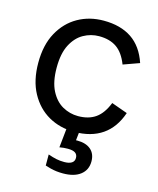

<svg xmlns="http://www.w3.org/2000/svg" viewBox="-111 -601 736 892"><g transform="rotate(15 257.0 -155.5)"><path d="M277.4 12Q208.8 12 153.7 -19.2Q98.7 -50.4 66 -110.4Q33.4 -170.4 33.4 -255.7Q33.4 -341.2 66 -400.7Q98.7 -460.3 153.7 -491.5Q208.8 -522.7 277.4 -522.7Q359 -522.7 412.5 -486.6Q466 -450.5 491 -376L413.8 -348.3Q393.4 -401 360 -424.2Q326.6 -447.4 275.3 -447.4Q235.7 -447.4 200.6 -427.7Q165.6 -408.1 143.7 -366Q121.8 -323.8 121.8 -255.7Q121.8 -187.7 143.7 -145.1Q165.6 -102.6 200.6 -82.9Q235.7 -63.3 275.3 -63.3Q326.4 -63.3 359.8 -86.9Q393.2 -110.5 413.8 -163.2L491 -135.5Q466 -62 412.4 -25Q358.8 12 277.4 12ZM276.8 212Q260.7 212 245.4 210.2Q230.1 208.3 216.7 204.8Q203.3 201.3 190.6 197.2V144Q213.9 152.2 231.3 155.7Q248.7 159.3 268.9 159.3Q292.2 159.3 304.7 151.2Q317.1 143.2 317.1 127.2Q317.1 111.3 305.9 103.3Q294.7 95.3 269.5 95.3Q259.5 95.3 249.7 96.2Q239.9 97.1 229.9 99.1L242.4 -21H303.5L294.3 62.3L266.1 52.3Q275 49.3 283.9 48.3Q292.8 47.2 301.6 47.2Q344 47.2 367.4 67.3Q390.8 87.5 390.8 124.4Q390.8 165.1 360.7 188.6Q330.7 212 276.8 212Z"/></g></svg>

Font: TikTok Sans Light
Style: Regular
Weight: 300
Version: Version 4.000